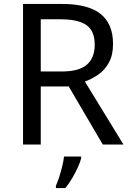

<svg xmlns="http://www.w3.org/2000/svg" viewBox="-20 -734 662 975"><path d="M294 -714Q427 -714 490.5 -663.5Q554 -613 554 -511Q554 -454 533 -416Q512 -378 479.5 -355.5Q447 -333 411 -320L607 0H502L329 -295H187V0H97V-714ZM289 -636H187V-371H294Q381 -371 421 -405.5Q461 -440 461 -507Q461 -577 419 -606.5Q377 -636 289 -636ZM392 70Q388 88 375.5 115.5Q363 143 346.5 171Q330 199 312 221H264V209Q272 192 280.5 165.5Q289 139 296 110.5Q303 82 305 61H392Z"/></svg>

Font: Noto Sans Historical
Style: Regular
Weight: 400
Designer: Monotype Design Team
Foundry: Monotype Imaging Inc.
Version: Version 2.013; ttfautohint (v1.8.4.7-5d5b)